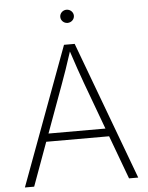

<svg xmlns="http://www.w3.org/2000/svg" viewBox="-60 -959 776 1007"><g transform="rotate(-5 328.0 -455.0)"><path d="M29.8 0H78.6L162.1 -229H493.2L578.1 0H626.5L355.5 -727.5H299.3ZM328.1 -840.3C348.1 -840.3 364.3 -856 364.3 -875C364.3 -894 348.1 -909.7 328.1 -909.7C308.6 -909.7 292.5 -894 292.5 -875C292.5 -856 308.6 -840.3 328.1 -840.3ZM177.7 -271 268.6 -519.5C286.1 -566.9 305.2 -621.6 327.1 -689.9C349.1 -622.1 368.2 -567.9 385.7 -519.5L477.5 -271Z"/></g></svg>

Font: Raveo ExtraLight
Style: Regular
Weight: 200
Designer: Jakub Foglar, Rasmus Andersson (Inter)
Foundry: Jakubfoglar.com
Version: Version 1.100;Glyphs 3.2.3 (3260)